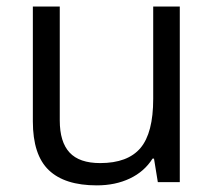

<svg xmlns="http://www.w3.org/2000/svg" viewBox="-20 -555 654 585"><path d="M162.1 -535.2V-188Q162.1 -122.6 191.9 -90.3Q221.7 -58.1 285.2 -58.1Q369.1 -58.1 408 -104Q446.8 -149.9 446.8 -253.9V-535.2H527.8V0H460.9L449.2 -71.8H444.8Q419.9 -32.2 375.7 -11.2Q331.5 9.8 274.9 9.8Q177.2 9.8 128.7 -36.6Q80.1 -83 80.1 -185.1V-535.2Z"/></svg>

Font: f0_46866 
Style: Regular
Weight: 400
Foundry: Ascender Corporation
Version: Version 1.10